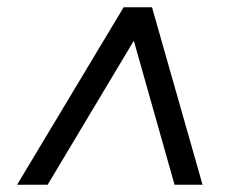

<svg xmlns="http://www.w3.org/2000/svg" viewBox="-20 -648 640 528"><path d="M27 -140 320 -628H398L537 -140H460L348 -536L111 -140Z"/></svg>

Font: Winston Medium
Style: Italic
Weight: 500
Italic angle: -9°
Designer: Original fonts by Vernon Adams / Changes by Cristiano Sobral
Foundry: Original fonts by Vernon Adams / Changes by Cristiano Sobral
Version: Version 2.503;July 17, 2020;FontCreator 13.0.0.2655 64-bit